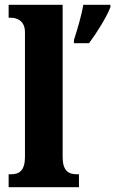

<svg xmlns="http://www.w3.org/2000/svg" viewBox="-20 -780 480 800"><path d="M16 0H309V-54H299C265 -54 241 -69 241 -126V-760H16V-706H27C44 -706 84 -698 84 -646V-126C84 -69 60 -54 27 -54H16ZM288 -613V-600H351C383 -643 424 -708 440 -750V-760H327C320 -716 301 -653 288 -613Z"/></svg>

Font: Noto Serif Myanmar Condensed ExtraBold
Style: Regular
Weight: 800
Width: 3
Designer: Ben Mitchell and the Monotype Design Team
Foundry: Monotype Imaging Inc.
Version: Version 2.106